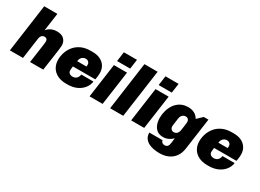

<svg xmlns="http://www.w3.org/2000/svg" viewBox="-32 -1516 3381 2498"><g transform="rotate(30 1659.0 -267.0)"><path d="M9 0 109 -720H307L269 -451Q279 -465 298 -481Q317 -497 347.5 -509Q378 -521 420 -521Q491 -521 527 -484Q563 -447 563 -392Q563 -376 558 -336Q553 -296 541.5 -216Q530 -136 510 0H312Q327 -104 336 -167Q345 -230 349.5 -263.5Q354 -297 355.5 -312Q357 -327 357 -336Q357 -356 345.5 -368Q334 -380 312 -380Q295 -380 282 -372Q269 -364 261.5 -350.5Q254 -337 251 -320L206 0Z M862 10Q781 10 725.5 -18.5Q670 -47 641.5 -96.5Q613 -146 613 -210Q613 -266 631.5 -321Q650 -376 688 -421.5Q726 -467 785 -494Q844 -521 925 -521H950Q1022 -521 1071 -496Q1120 -471 1145.5 -427.5Q1171 -384 1171 -330Q1171 -312 1169.5 -297Q1168 -282 1166 -266Q1164 -250 1160 -229H824Q822 -213 820 -197Q818 -181 818 -169Q818 -140 837.5 -125.5Q857 -111 886 -111Q910 -111 928 -121Q946 -131 957 -149.5Q968 -168 971 -192H1154Q1146 -136 1110 -90Q1074 -44 1015 -17Q956 10 877 10ZM838 -316H977Q978 -321 978.5 -327Q979 -333 979 -342Q979 -368 962.5 -384Q946 -400 920 -400Q889 -400 865.5 -378.5Q842 -357 838 -316Z M1206 0 1277 -511H1474L1402 0ZM1286 -577 1306 -720H1503L1483 -577Z M1515 0 1615 -720H1813L1712 0Z M1831 0 1902 -511H2099L2027 0ZM1911 -577 1931 -720H2128L2108 -577Z M2363 186Q2317 186 2272.5 178Q2228 170 2192.5 150.5Q2157 131 2136 99Q2115 67 2115 19H2314Q2314 27 2319.5 37.5Q2325 48 2337.5 55.5Q2350 63 2370 63Q2393 63 2405.5 51.5Q2418 40 2423.5 23.5Q2429 7 2430 -7L2439 -82Q2411 -53 2374.5 -36Q2338 -19 2297 -19Q2239 -19 2204 -46.5Q2169 -74 2152.5 -119Q2136 -164 2136 -216Q2136 -268 2150.5 -321.5Q2165 -375 2196 -420.5Q2227 -466 2275.5 -493.5Q2324 -521 2393 -521Q2442 -521 2483 -500.5Q2524 -480 2548 -436L2627 -511H2697L2631 -40Q2620 38 2582 88Q2544 138 2487.5 162Q2431 186 2363 186ZM2385 -144Q2417 -144 2435 -164.5Q2453 -185 2457 -214Q2463 -256 2468.5 -292.5Q2474 -329 2474 -342Q2474 -371 2459 -385.5Q2444 -400 2421 -400Q2403 -400 2387.5 -391Q2372 -382 2362 -366.5Q2352 -351 2349 -330Q2342 -286 2337 -247.5Q2332 -209 2332 -203Q2332 -177 2347 -160.5Q2362 -144 2385 -144Z M2983 10Q2902 10 2846.5 -18.5Q2791 -47 2762.5 -96.5Q2734 -146 2734 -210Q2734 -266 2752.5 -321Q2771 -376 2809 -421.5Q2847 -467 2906 -494Q2965 -521 3046 -521H3071Q3143 -521 3192 -496Q3241 -471 3266.5 -427.5Q3292 -384 3292 -330Q3292 -312 3290.5 -297Q3289 -282 3287 -266Q3285 -250 3281 -229H2945Q2943 -213 2941 -197Q2939 -181 2939 -169Q2939 -140 2958.5 -125.5Q2978 -111 3007 -111Q3031 -111 3049 -121Q3067 -131 3078 -149.5Q3089 -168 3092 -192H3275Q3267 -136 3231 -90Q3195 -44 3136 -17Q3077 10 2998 10ZM2959 -316H3098Q3099 -321 3099.5 -327Q3100 -333 3100 -342Q3100 -368 3083.5 -384Q3067 -400 3041 -400Q3010 -400 2986.5 -378.5Q2963 -357 2959 -316Z"/></g></svg>

Font: Chivo Medium Black
Style: Italic
Weight: 900
Italic angle: -8.05°
Version: Version 2.002